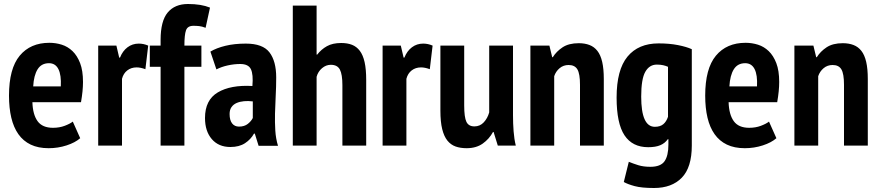

<svg xmlns="http://www.w3.org/2000/svg" viewBox="-20 -728 4398 960"><path d="M381 -37Q356 -15 313 -1Q270 13 223 13Q171 13 133.5 -5Q96 -23 72 -57Q48 -91 36.5 -139.5Q25 -188 25 -250Q25 -385 78.5 -449.5Q132 -514 227 -514Q259 -514 289 -504.5Q319 -495 342.5 -472.5Q366 -450 380.5 -412.5Q395 -375 395 -318Q395 -296 392.5 -271Q390 -246 385 -217H142Q144 -155 168 -122Q192 -89 245 -89Q277 -89 303.5 -99Q330 -109 344 -120ZM225 -412Q187 -412 168 -381.5Q149 -351 146 -296H284Q287 -353 272 -382.5Q257 -412 225 -412Z M707 -382Q683 -391 663 -391Q636 -391 616.5 -376Q597 -361 590 -334V0H471V-500H562L576 -440H580Q593 -473 617.5 -491.5Q642 -510 674 -510Q698 -510 721 -500Z M729 -500H783V-528Q783 -623 818.5 -665.5Q854 -708 920 -708Q986 -708 1030 -690L1008 -589Q990 -596 976 -597.5Q962 -599 947 -599Q918 -599 910 -576.5Q902 -554 902 -500H987V-394H902V0H783V-394H729Z M1032 -470Q1062 -488 1107 -499Q1152 -510 1209 -510Q1294 -510 1327.5 -466Q1361 -422 1361 -341Q1361 -294 1358.5 -248.5Q1356 -203 1355 -159.5Q1354 -116 1356.5 -75.5Q1359 -35 1370 1H1273L1254 -60H1250Q1234 -31 1205 -12Q1176 7 1132 7Q1073 7 1039 -32.5Q1005 -72 1005 -138Q1005 -228 1069 -266Q1133 -304 1242 -298Q1247 -356 1234.5 -382Q1222 -408 1181 -408Q1151 -408 1119 -401Q1087 -394 1062 -381ZM1175 -95Q1202 -95 1219 -108.5Q1236 -122 1244 -138V-221Q1221 -224 1200 -222Q1179 -220 1163 -213Q1147 -206 1137.5 -192.5Q1128 -179 1128 -158Q1128 -127 1140.5 -111Q1153 -95 1175 -95Z M1692 0V-302Q1692 -356 1679.5 -380Q1667 -404 1634 -404Q1610 -404 1590 -387Q1570 -370 1563 -344V0H1444V-700H1563V-455H1566Q1586 -481 1614.5 -497Q1643 -513 1686 -513Q1717 -513 1740 -504Q1763 -495 1779 -474Q1795 -453 1803 -417.5Q1811 -382 1811 -328V0Z M2129 -382Q2105 -391 2085 -391Q2058 -391 2038.5 -376Q2019 -361 2012 -334V0H1893V-500H1984L1998 -440H2002Q2015 -473 2039.5 -491.5Q2064 -510 2096 -510Q2120 -510 2143 -500Z M2301 -500V-201Q2301 -142 2312 -119Q2323 -96 2352 -96Q2380 -96 2399 -116.5Q2418 -137 2426 -166V-500H2545V-152Q2545 -111 2548 -71.5Q2551 -32 2559 0H2469L2448 -68H2445Q2426 -33 2393.5 -10Q2361 13 2313 13Q2282 13 2258 4.5Q2234 -4 2217 -25Q2200 -46 2191 -82.5Q2182 -119 2182 -175V-500Z M2880 0V-304Q2880 -359 2867 -381Q2854 -403 2823 -403Q2797 -403 2778 -387Q2759 -371 2751 -347V0H2632V-500H2727L2741 -442H2744Q2762 -471 2793 -491.5Q2824 -512 2874 -512Q2904 -512 2927.5 -503Q2951 -494 2967 -473.5Q2983 -453 2991 -418.5Q2999 -384 2999 -333V0Z M3439 0Q3439 109 3389 160.5Q3339 212 3250 212Q3188 212 3153 202.5Q3118 193 3099 182L3124 81Q3146 90 3171.5 98Q3197 106 3232 106Q3283 106 3302.5 78.5Q3322 51 3322 -5V-32H3319Q3305 -12 3281.5 -2Q3258 8 3221 8Q3142 8 3102.5 -51.5Q3063 -111 3063 -240Q3063 -379 3117.5 -445Q3172 -511 3273 -511Q3327 -511 3370 -502.5Q3413 -494 3439 -482ZM3254 -94Q3281 -94 3296.5 -107Q3312 -120 3320 -144V-394Q3309 -399 3295.5 -402Q3282 -405 3264 -405Q3227 -405 3206.5 -369Q3186 -333 3186 -245Q3186 -94 3254 -94Z M3862 -37Q3837 -15 3794 -1Q3751 13 3704 13Q3652 13 3614.5 -5Q3577 -23 3553 -57Q3529 -91 3517.5 -139.5Q3506 -188 3506 -250Q3506 -385 3559.5 -449.5Q3613 -514 3708 -514Q3740 -514 3770 -504.5Q3800 -495 3823.5 -472.5Q3847 -450 3861.5 -412.5Q3876 -375 3876 -318Q3876 -296 3873.5 -271Q3871 -246 3866 -217H3623Q3625 -155 3649 -122Q3673 -89 3726 -89Q3758 -89 3784.5 -99Q3811 -109 3825 -120ZM3706 -412Q3668 -412 3649 -381.5Q3630 -351 3627 -296H3765Q3768 -353 3753 -382.5Q3738 -412 3706 -412Z M4200 0V-304Q4200 -359 4187 -381Q4174 -403 4143 -403Q4117 -403 4098 -387Q4079 -371 4071 -347V0H3952V-500H4047L4061 -442H4064Q4082 -471 4113 -491.5Q4144 -512 4194 -512Q4224 -512 4247.5 -503Q4271 -494 4287 -473.5Q4303 -453 4311 -418.5Q4319 -384 4319 -333V0Z"/></svg>

Font: PT Sans Narrow
Style: Bold
Weight: 700
Width: 3
Designer: A.Korolkova, O.Umpeleva, V.Yefimov
Foundry: ParaType Ltd
Version: Version 2.003W OFL